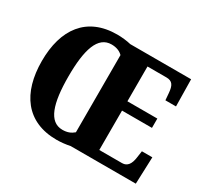

<svg xmlns="http://www.w3.org/2000/svg" viewBox="-148 -938 1236 1161"><g transform="rotate(30 470.0 -357.5)"><path d="M363 10C393 10 429 6 456 0H911L918 -188H845L838 -140C832 -95 814 -66 777 -66H618V-341H827V-406H618V-649H750C792 -649 806 -626 810 -574L814 -526H888L885 -714H460C432 -721 395 -725 364 -725C151 -725 48 -580 48 -359C48 -137 151 10 363 10ZM363 -60C269 -60 234 -170 234 -358C234 -546 269 -656 364 -656C400 -656 425 -644 442 -627V-88C421 -70 398 -60 363 -60Z"/></g></svg>

Font: Noto Serif Ethiopic Condensed Black
Style: Regular
Weight: 900
Width: 3
Designer: Monotype Design Team
Foundry: Monotype Imaging Inc.
Version: Version 2.102